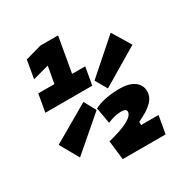

<svg xmlns="http://www.w3.org/2000/svg" viewBox="-161 -824 920 955"><g transform="rotate(-30 299.5 -346.0)"><path d="M272.5 0.5H519L536.6 -100.6H436.5V-119.1C513.7 -154.3 546.9 -188 546.9 -231.9C546.9 -280.3 504.4 -311 435.1 -311C377 -311 324.2 -300.8 288.1 -281.7L304.2 -189.9C331.5 -202.1 359.4 -208.5 382.3 -208.5C402.8 -208.5 413.1 -203.1 413.1 -191.4C413.1 -162.1 361.3 -133.8 259.8 -108.9ZM54.7 -391.6H324.2L341.8 -492.7H266.6L301.8 -693.4H200.2L107.4 -667.5L89.4 -564L182.1 -588.9L165 -492.7H72.3ZM384.8 -340.8 599.1 -468.3 535.2 -574.2 346.2 -407.7ZM92.8 -112.8 282.2 -275.9 245.6 -343.8 32.2 -220.2Z"/></g></svg>

Font: Cascadia Code NF
Style: Bold Italic
Weight: 700
Italic angle: -10°
Monospace: yes
Designer: Aaron Bell
Foundry: Saja Typeworks
Version: Version 2404.023